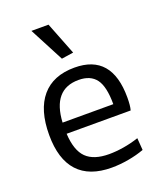

<svg xmlns="http://www.w3.org/2000/svg" viewBox="-149 -900 841 1003"><g transform="rotate(-20 272.0 -398.5)"><path d="M298 9Q174 9 111 -59.5Q48 -128 48 -263Q48 -402 110.5 -475.5Q173 -549 292 -549Q499 -549 499 -308Q499 -262 492 -238H136Q141 -144 182.5 -103Q224 -62 309 -62Q347 -62 390 -69Q433 -76 475 -90L480 -23Q440 -8 391.5 0.5Q343 9 298 9ZM290 -481Q146 -481 136 -300H418Q418 -398 387 -439.5Q356 -481 290 -481ZM247 -615 147 -806H242L313 -625Z"/></g></svg>

Font: Encode Sans Normal
Style: Regular
Weight: 400
Designer: Pablo Impallari, Andres Torresi
Foundry: Pablo Impallari, Andres Torresi
Version: Version 1.000; ttfautohint (v1.00) -l 8 -r 50 -G 200 -x 14 -